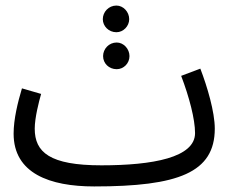

<svg xmlns="http://www.w3.org/2000/svg" viewBox="-20 -650 846 691"><path d="M399 -534C424 -534 445 -556 445 -581C445 -607 424 -630 399 -630C371 -630 350 -607 350 -581C350 -556 371 -534 399 -534ZM400 -401C425 -401 446 -422 446 -448C446 -474 425 -497 400 -497C372 -497 351 -474 351 -448C351 -422 372 -401 400 -401ZM319 21C622 21 753 -29 753 -187C753 -247 726 -338 701 -403L632 -377C661 -301 682 -221 682 -171C682 -83 530 -55 345 -55C159 -55 105 -102 105 -187C105 -226 120 -284 128 -312L59 -332C44 -282 29 -221 29 -169C29 -26 159 21 319 21Z"/></svg>

Font: Noto Sans Arabic UI Cn
Style: Regular
Weight: 400
Width: 3
Designer: Monotype Design Team, Nadine Chahine and Nizar Qandah
Foundry: Monotype Imaging Inc.
Version: Version 2.010